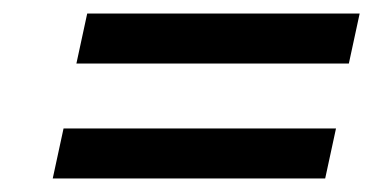

<svg xmlns="http://www.w3.org/2000/svg" viewBox="-20 -498 566 284"><path d="M58 -234ZM477 -308 461 -234H58L74 -308ZM512 -478 496 -404H93L109 -478Z"/></svg>

Font: Rosa Sans
Style: Italic
Weight: 400
Italic angle: -12°
Designer: Pentagram / MCKL
Foundry: Pentagram / MCKL
Version: Version 1.005;September 16, 2019;FontCreator 11.5.0.2425 64-